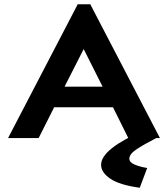

<svg xmlns="http://www.w3.org/2000/svg" viewBox="-20 -650 790 904"><path d="M584 0 512 -145H235L162 0H18L346 -630H405L733 0ZM374 -419 284 -242H463ZM673 141 638 234Q543 221 499.5 191.5Q456 162 456 126Q456 88 508 47Q560 6 649 -31L716 0Q661 28 625 51.5Q589 75 589 97Q589 114 613 124.5Q637 135 673 141Z"/></svg>

Font: Inconsolata ExtraExpanded ExtraBold
Style: Regular
Weight: 800
Width: 8
Monospace: yes
Designer: Raph Levien, Cyreal, Brenton Simpson
Foundry: Raph Levien, Cyreal, Google
Version: Version 3.001; ttfautohint (v1.8.2.53-6de2)